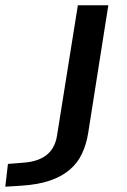

<svg xmlns="http://www.w3.org/2000/svg" viewBox="-159 -512 481 725"><path d="M-139 193 -129 107 -68 102Q-15 98 16.5 73.5Q48 49 56 2L135 -492H250L174 -10Q167 34 150 69.5Q133 105 103 130Q73 155 29 170Q-15 185 -76 189Z"/></svg>

Font: Nunito Sans 10pt Expanded SemiBold
Style: Italic
Weight: 600
Width: 7
Italic angle: -9°
Designer: Vernon Adams
Foundry: Vernon Adams
Version: Version 3.101;gftools[0.9.27]